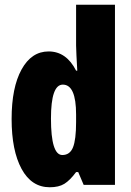

<svg xmlns="http://www.w3.org/2000/svg" viewBox="-20 -780 553 810"><path d="M195 -280Q195 -423 245 -423Q301 -423 301 -297V-265Q301 -191 288 -158.5Q275 -126 243 -126Q195 -126 195 -280ZM301 -54H310L333 0H465V-760H301V-588Q301 -573 302.5 -546.5Q304 -520 306 -482H301Q260 -563 185 -563Q113 -563 71 -487Q29 -411 29 -278Q29 -145 71 -67.5Q113 10 190 10Q228 10 251.5 -4.5Q275 -19 301 -54Z"/></svg>

Font: Noto Sans Display Condensed Black
Style: Regular
Weight: 900
Width: 3
Designer: Monotype Design team
Foundry: Monotype Imaging Inc.
Version: 1.000